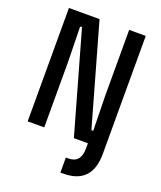

<svg xmlns="http://www.w3.org/2000/svg" viewBox="-183 -914 1066 1273"><g transform="rotate(20 350.0 -277.5)"><path d="M79 0V-800H295L496 -90H509L504 -343V-800H621V32Q621 245 419 245H399V139H417Q504 139 504 36V0H405L204 -710H191L196 -457V0Z"/></g></svg>

Font: Martian Mono Medium
Style: Regular
Weight: 500
Monospace: yes
Designer: Roman Shamin
Foundry: Evil Martians
Version: Version 1.000; ttfautohint (v1.8.4.7-5d5b)